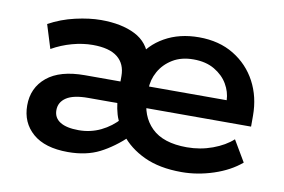

<svg xmlns="http://www.w3.org/2000/svg" viewBox="-54 -495 873 591"><g transform="rotate(10 383.0 -199.0)"><path d="M188 10Q116 10 78 -23Q40 -56 40 -110Q40 -165 80.5 -198.5Q121 -232 199 -232H327L310 -204V-249Q310 -287 284.5 -307.5Q259 -328 207 -328Q176 -328 143 -319Q110 -310 80 -293L57 -367Q95 -388 139 -398Q183 -408 219 -408Q283 -408 325.5 -386.5Q368 -365 380 -318L350 -312Q372 -356 418 -382Q464 -408 525 -408Q588 -408 634 -380Q680 -352 705 -305Q730 -258 730 -199V-165H361V-232H642Q641 -258 627 -282Q613 -306 586 -322Q559 -338 520 -338Q482 -338 455 -321.5Q428 -305 413.5 -279Q399 -253 399 -225V-200Q399 -140 435.5 -104Q472 -68 546 -68Q588 -68 626 -82Q664 -96 688 -118L727 -52Q693 -23 643 -6.5Q593 10 543 10Q474 10 426 -12.5Q378 -35 350 -72H370Q328 -32 286.5 -11Q245 10 188 10ZM209 -62Q246 -62 278 -77.5Q310 -93 334 -120V-98Q324 -113 319 -130.5Q314 -148 312 -165H221Q175 -165 153 -150.5Q131 -136 131 -111Q131 -87 151 -74.5Q171 -62 209 -62Z"/></g></svg>

Font: Rokkitt SemiBold Medium
Style: Regular
Weight: 500
Version: Version 3.103